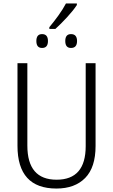

<svg xmlns="http://www.w3.org/2000/svg" viewBox="-20 -1079 653 1109"><path d="M532 -714H475V-235Q475 -41 307 -41Q138 -41 138 -238V-714H81V-237Q81 10 306 10Q412 10 472 -51Q532 -112 532 -236ZM265 -912H300Q331 -940 367 -979Q403 -1018 424 -1050V-1059H361Q343 -1025 317 -989Q291 -953 265 -922ZM390 -802Q425 -802 425 -842Q425 -882 390 -882Q357 -882 357 -842Q357 -802 390 -802ZM223 -802Q257 -802 257 -842Q257 -882 223 -882Q190 -882 190 -842Q190 -802 223 -802Z"/></svg>

Font: Noto Sans UI SemiCondensed Light
Style: Regular
Weight: 300
Width: 4
Designer: Monotype Design Team
Foundry: Monotype Imaging Inc.
Version: Version 1.901